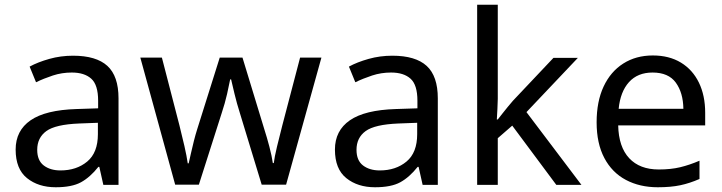

<svg xmlns="http://www.w3.org/2000/svg" viewBox="-20 -780 3046 810"><path d="M288 -545Q386 -545 433 -502Q480 -459 480 -365V0H416L399 -76H395Q360 -32 321.5 -11Q283 10 215 10Q142 10 94 -28.5Q46 -67 46 -149Q46 -229 109 -272.5Q172 -316 303 -320L394 -323V-355Q394 -422 365 -448Q336 -474 283 -474Q241 -474 203 -461.5Q165 -449 132 -433L105 -499Q140 -518 188 -531.5Q236 -545 288 -545ZM314 -259Q214 -255 175.5 -227Q137 -199 137 -148Q137 -103 164.5 -82Q192 -61 235 -61Q303 -61 348 -98.5Q393 -136 393 -214V-262Z M992 -303Q979 -344 969.5 -383.5Q960 -423 955 -445H951Q947 -423 938 -383.5Q929 -344 915 -302L819 -1H719L572 -537H663L737 -251Q748 -208 758 -164Q768 -120 772 -91H776Q780 -108 785.5 -133Q791 -158 798 -185.5Q805 -213 812 -235L907 -537H1003L1095 -235Q1106 -201 1116.5 -161Q1127 -121 1131 -92H1135Q1138 -117 1148.5 -161Q1159 -205 1171 -251L1246 -537H1336L1187 -1H1084Z M1635 -545Q1733 -545 1780 -502Q1827 -459 1827 -365V0H1763L1746 -76H1742Q1707 -32 1668.5 -11Q1630 10 1562 10Q1489 10 1441 -28.5Q1393 -67 1393 -149Q1393 -229 1456 -272.5Q1519 -316 1650 -320L1741 -323V-355Q1741 -422 1712 -448Q1683 -474 1630 -474Q1588 -474 1550 -461.5Q1512 -449 1479 -433L1452 -499Q1487 -518 1535 -531.5Q1583 -545 1635 -545ZM1661 -259Q1561 -255 1522.5 -227Q1484 -199 1484 -148Q1484 -103 1511.5 -82Q1539 -61 1582 -61Q1650 -61 1695 -98.5Q1740 -136 1740 -214V-262Z M2080 -363Q2080 -347 2078.5 -321Q2077 -295 2076 -276H2080Q2086 -284 2098 -299Q2110 -314 2122.5 -329.5Q2135 -345 2144 -355L2315 -536H2418L2201 -307L2433 0H2327L2141 -250L2080 -197V0H1993V-760H2080Z M2734 -546Q2803 -546 2852.5 -516Q2902 -486 2928.5 -431.5Q2955 -377 2955 -304V-251H2588Q2590 -160 2634.5 -112.5Q2679 -65 2759 -65Q2810 -65 2849.5 -74.5Q2889 -84 2931 -102V-25Q2890 -7 2850 1.5Q2810 10 2755 10Q2679 10 2620.5 -21Q2562 -52 2529.5 -113.5Q2497 -175 2497 -264Q2497 -352 2526.5 -415Q2556 -478 2609.5 -512Q2663 -546 2734 -546ZM2733 -474Q2670 -474 2633.5 -433.5Q2597 -393 2590 -321H2863Q2862 -389 2831 -431.5Q2800 -474 2733 -474Z"/></svg>

Font: Noto Sans Zanabazar Square
Style: Regular
Weight: 400
Version: Version 2.005; ttfautohint (v1.8.4.7-5d5b)